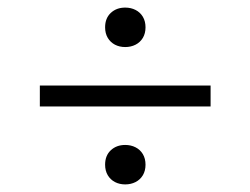

<svg xmlns="http://www.w3.org/2000/svg" viewBox="-20 -576 660 506"><path d="M257 -142Q257 -166 272 -180Q287 -194 310 -194Q325 -194 337.2 -187.8Q349.5 -181.5 356.5 -169.8Q363.5 -158 363.5 -142Q363.5 -126 356.5 -114.2Q349.5 -102.5 337.2 -96.2Q325 -90 310 -90Q295 -90 283 -96.2Q271 -102.5 264 -114.2Q257 -126 257 -142ZM257 -504Q257 -528 272 -542Q287 -556 310 -556Q325 -556 337.2 -549.8Q349.5 -543.5 356.5 -531.8Q363.5 -520 363.5 -504Q363.5 -488 356.5 -476.2Q349.5 -464.5 337.2 -458.2Q325 -452 310 -452Q295 -452 283 -458.2Q271 -464.5 264 -476.2Q257 -488 257 -504ZM85 -350.5H535V-295.5H85Z"/></svg>

Font: Monaspace Neon Var
Style: Regular
Weight: 400
Designer: Riley Cran and the Lettermatic Team
Version: Version 1.000 (Monaspace Neon Var)